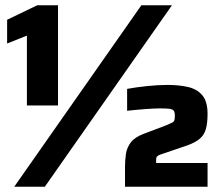

<svg xmlns="http://www.w3.org/2000/svg" viewBox="-20 -708 840 728"><path d="M82 -308V-573L7 -543V-633L121 -688H200V-308ZM34 0 516 -688H632L150 0ZM454 0V-75Q454 -101 457.5 -124.5Q461 -148 476 -168Q491 -188 526 -201L613 -234Q627 -240 633.5 -243.5Q640 -247 641.5 -253Q643 -259 643 -270Q643 -283 638.5 -288.5Q634 -294 622 -295.5Q610 -297 586 -297Q567 -297 532.5 -294.5Q498 -292 462 -288V-371Q494 -377 536.5 -381.5Q579 -386 615 -386Q657 -386 691.5 -378.5Q726 -371 746.5 -347.5Q767 -324 767 -276Q767 -241 760.5 -218.5Q754 -196 737.5 -182Q721 -168 691 -157L594 -124Q584 -121 579 -117.5Q574 -114 573 -110.5Q572 -107 572 -100V-90H767V0Z"/></svg>

Font: Saira SemiExpanded ExtraBold
Style: Regular
Weight: 800
Width: 6
Designer: Hector Gatti with collaboration of the Omnibus-Type team
Foundry: Omnibus-Type
Version: Version 1.101